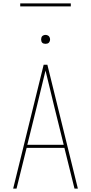

<svg xmlns="http://www.w3.org/2000/svg" viewBox="-20 -1119 540 1139"><path d="M58 0 239 -735H261L442 0H422L362 -242H138L78 0ZM358 -260 301 -490Q288 -543 275.5 -595.5Q263 -648 250 -700Q237 -648 224.5 -595.5Q212 -543 199 -490L142 -260ZM250 -859Q245 -859 239.5 -860.5Q234 -862 230.5 -865.5Q227 -869 225.5 -874.5Q224 -880 224 -885Q224 -890 225.5 -895.5Q227 -901 230.5 -904.5Q234 -908 239.5 -910Q245 -912 250 -912Q255 -912 260.5 -910Q266 -908 269.5 -904.5Q273 -901 275 -895.5Q277 -890 277 -885Q277 -880 275 -874.5Q273 -869 269.5 -865.5Q266 -862 260.5 -860.5Q255 -859 250 -859ZM400 -1081H100V-1099H400Z"/></svg>

Font: Iosevka Thin
Style: Regular
Weight: 100
Monospace: yes
Designer: Belleve Invis
Foundry: Belleve Invis
Version: Version 32.5.0; ttfautohint (v1.8.4)